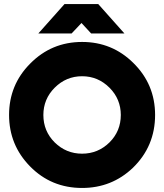

<svg xmlns="http://www.w3.org/2000/svg" viewBox="-20 -920 814 952"><path d="M170 -754H335L384 -806L432 -754H597L467 -900H300ZM387 -542Q466 -542 523 -485Q551 -457 565 -423Q579 -389 579 -350Q579 -270 523 -214Q466 -158 387 -158Q308 -158 251 -214Q195 -270 195 -350Q195 -389 209 -423Q223 -457 251 -485Q308 -542 387 -542ZM387 -712Q235 -712 129 -604Q25 -499 25 -350Q25 -201 129 -95Q234 12 387 12Q534 12 639 -88Q749 -195 749 -350Q749 -502 641 -608Q536 -712 387 -712Z"/></svg>

Font: Unageo
Style: Black
Weight: 900
Designer: Richard Sepsi
Foundry: Richard Sepsi
Version: Version 2.000